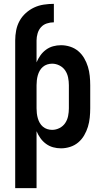

<svg xmlns="http://www.w3.org/2000/svg" viewBox="-20 -763 540 998"><path d="M59 -553Q59 -579 64 -605Q69 -631 81.5 -654Q94 -677 114 -695Q134 -713 157.5 -724Q181 -735 207.5 -739Q234 -743 260 -743V-647Q241 -647 223 -641Q205 -635 193 -621.5Q181 -608 175.5 -589.5Q170 -571 170 -553ZM59 215V-553H170V-439Q178 -458 190 -475Q202 -492 219 -504.5Q236 -517 256 -522.5Q276 -528 297 -528Q321 -528 344.5 -520.5Q368 -513 386.5 -497.5Q405 -482 417.5 -460.5Q430 -439 437 -416Q444 -393 446.5 -368.5Q449 -344 449 -320V-200Q449 -176 446.5 -151.5Q444 -127 437 -104Q430 -81 417.5 -59.5Q405 -38 386.5 -22.5Q368 -7 344.5 0.5Q321 8 297 8Q276 8 256 2.5Q236 -3 219 -15.5Q202 -28 190 -45Q178 -62 170 -81V215ZM251 -88Q271 -88 289.5 -97.5Q308 -107 319 -123.5Q330 -140 334 -160Q338 -180 338 -200V-320Q338 -340 334 -360Q330 -380 319 -396.5Q308 -413 289.5 -422.5Q271 -432 251 -432Q238 -432 225.5 -428Q213 -424 203 -415.5Q193 -407 186.5 -395.5Q180 -384 176.5 -371.5Q173 -359 171.5 -346Q170 -333 170 -320V-200Q170 -187 171.5 -174Q173 -161 176.5 -148.5Q180 -136 186.5 -124.5Q193 -113 203 -104.5Q213 -96 225.5 -92Q238 -88 251 -88Z"/></svg>

Font: Iosevka Term
Style: Bold
Weight: 700
Monospace: yes
Designer: Belleve Invis
Foundry: Belleve Invis
Version: Version 30.0.1